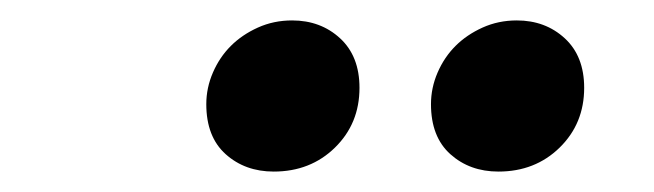

<svg xmlns="http://www.w3.org/2000/svg" viewBox="-20 -734 640 188"><path d="M248 -566Q220 -566 201 -583Q182 -600 182 -632Q182 -648 188.5 -663Q195 -678 206 -689Q217 -700 232.5 -707Q248 -714 266 -714Q294 -714 313 -696.5Q332 -679 332 -648Q332 -613 308 -589.5Q284 -566 248 -566ZM468 -566Q440 -566 421 -583Q402 -600 402 -632Q402 -648 408.5 -663Q415 -678 426 -689Q437 -700 452.5 -707Q468 -714 486 -714Q514 -714 533 -696.5Q552 -679 552 -648Q552 -613 528 -589.5Q504 -566 468 -566Z"/></svg>

Font: Source Code Pro Black
Style: Italic
Weight: 900
Italic angle: -11°
Monospace: yes
Designer: Paul D. Hunt, Teo Tuominen
Foundry: Adobe Systems Incorporated
Version: Version 1.050;PS 1.000;hotconv 16.6.51;makeotf.lib2.5.65220